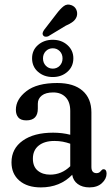

<svg xmlns="http://www.w3.org/2000/svg" viewBox="-20 -805 488 835"><path d="M30 -99Q30 -158.5 78.8 -193.2Q127.5 -228 211 -228Q250.5 -228 285.5 -219V-322.5Q285.5 -361.5 265.5 -382.2Q245.5 -403 211.5 -403Q179 -403 161.8 -389.5Q144.5 -376 144.5 -354V-332.5Q144.5 -281.5 94.5 -281.5Q70.5 -281.5 59.8 -294Q49 -306.5 49 -327.5Q49 -373 94.8 -408.5Q140.5 -444 229 -444Q300.5 -444 339 -410.5Q377.5 -377 377.5 -316V-79Q377.5 -52 400 -52Q412 -52 419 -62Q424.5 -69 430 -69Q443.5 -69 443.5 -50Q443.5 -27.5 423.5 -8.8Q403.5 10 369 10Q338 10 318 -4.8Q298 -19.5 294 -45Q241 10 157.5 10Q98.5 10 64.2 -19.5Q30 -49 30 -99ZM123 -115Q123 -80.5 144 -63Q165 -45.5 198 -45.5Q248 -45.5 285.5 -82V-180Q270 -185.5 253 -188.8Q236 -192 216.5 -192Q173.5 -192 148.2 -171.8Q123 -151.5 123 -115ZM225.5 -744.5Q242 -766.5 256.8 -778Q271.5 -789.5 290.5 -782.5Q305.5 -777 311.8 -763.2Q318 -749.5 314 -734.5Q309.5 -720.5 297.5 -711Q285.5 -701.5 265.5 -693L189.5 -647Q184 -645 177.5 -645.5Q171 -646 167.5 -651.5Q164 -657 166 -663.2Q168 -669.5 171.5 -674.5ZM209.5 -470Q171.5 -470 145.5 -492.5Q119.5 -515 119.5 -551.5Q119.5 -587 145.5 -609.5Q171.5 -632 209.5 -632Q247.5 -632 273.2 -609Q299 -586 299 -551.5Q299 -515.5 273.2 -492.8Q247.5 -470 209.5 -470ZM209.5 -595Q191.5 -595 179.2 -582.5Q167 -570 167 -551Q167 -532 179.2 -519.2Q191.5 -506.5 209.5 -506.5Q227.5 -506.5 239.8 -519.2Q252 -532 252 -551Q252 -570 239.8 -582.5Q227.5 -595 209.5 -595Z"/></svg>

Font: Fraunces 144pt S100
Style: Regular
Weight: 400
Version: Version 1.000; ttfautohint (v1.8.3)